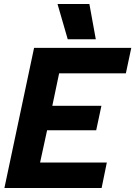

<svg xmlns="http://www.w3.org/2000/svg" viewBox="-20 -938 675 958"><path d="M267 -918H426L458 -742H318ZM150 -699H635L608 -572H275L241 -410H486L460 -288H215L180 -127H513L487 0H2Z"/></svg>

Font: Prompt SemiBold
Style: Italic
Weight: 600
Italic angle: -12°
Designer: Katatrad Team
Foundry: CadsonDemak
Version: Version 1.001